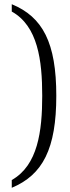

<svg xmlns="http://www.w3.org/2000/svg" viewBox="-20 -772 333 914"><path d="M36 85V122C184 60 248 -64 248 -316C248 -568 184 -691 36 -752V-717C160 -648 181 -485 181 -316C181 -147 160 15 36 85Z"/></svg>

Font: Noto Serif Myanmar SemiCondensed Light
Style: Regular
Weight: 300
Width: 4
Designer: Ben Mitchell and the Monotype Design Team
Foundry: Monotype Imaging Inc.
Version: Version 2.106